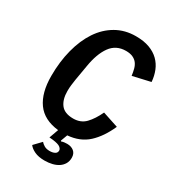

<svg xmlns="http://www.w3.org/2000/svg" viewBox="-217 -826 1034 1151"><g transform="rotate(30 300.0 -250.0)"><path d="M372 -604Q304 -604 266 -551.5Q228 -499 213 -407L195 -302Q192 -281 189.5 -262Q187 -243 187 -220Q187 -162 213 -128Q239 -94 299 -94Q351 -94 383.5 -128Q416 -162 442 -218L551 -182Q513 -96 458.5 -46Q404 4 319 11L302 57L305 61Q316 57 326.5 56Q337 55 345 55Q373 55 391.5 70Q410 85 410 114Q410 138 399.5 156Q389 174 371 186Q353 198 328.5 204Q304 210 276 210Q234 210 206.5 197Q179 184 166 166L213 117Q221 127 236 136Q251 145 274 145Q295 145 309 137.5Q323 130 323 114Q323 103 310 92.5Q297 82 257 77L233 75L256 11Q154 0 106 -67Q58 -134 58 -250Q58 -349 80 -433.5Q102 -518 143 -579.5Q184 -641 244 -675.5Q304 -710 379 -710Q434 -710 473.5 -695.5Q513 -681 539.5 -655Q566 -629 580 -594Q594 -559 597 -519L475 -491Q472 -515 466.5 -536Q461 -557 449.5 -572Q438 -587 419 -595.5Q400 -604 372 -604Z"/></g></svg>

Font: IBM Plex Mono SemiBold
Style: Italic
Weight: 600
Italic angle: -9°
Monospace: yes
Designer: Mike Abbink, Paul van der Laan, Pieter van Rosmalen
Foundry: Bold Monday
Version: Version 2.3